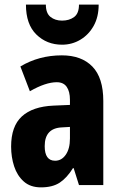

<svg xmlns="http://www.w3.org/2000/svg" viewBox="-20 -799 520 829"><path d="M247 -560Q332 -560 379 -511.5Q426 -463 426 -363V0H321L298 -73H295Q269 -31 238 -10.5Q207 10 157 10Q111 10 82.5 -15.5Q54 -41 41 -81Q28 -121 28 -166Q28 -254 74.5 -296.5Q121 -339 211 -343L282 -346V-368Q282 -404 268 -424Q254 -444 225 -444Q177 -444 109 -405L68 -512Q148 -560 247 -560ZM248 -249Q173 -246 173 -168Q173 -105 218 -105Q246 -105 264 -131Q282 -157 282 -201V-251ZM406 -779Q406 -726 384.5 -687.5Q363 -649 327 -627.5Q291 -606 248 -606Q182 -606 137 -650Q92 -694 92 -779H178Q178 -742 198 -726Q218 -710 248 -710Q279 -710 300 -725.5Q321 -741 321 -779Z"/></svg>

Font: Noto Sans Telugu ExtraCondensed ExtraBold
Style: Regular
Weight: 800
Width: 2
Designer: Jelle Bosma - Monotype Design Team
Foundry: Monotype Imaging Inc.
Version: Version 2.005; ttfautohint (v1.8.4.7-5d5b)